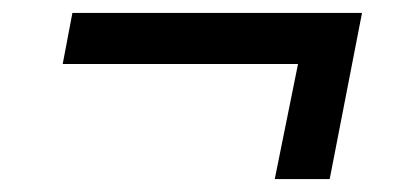

<svg xmlns="http://www.w3.org/2000/svg" viewBox="-20 -410 624 297"><path d="M540 -390 490 -133H405L441 -311H77L92 -390Z"/></svg>

Font: Montserrat Medium
Style: Italic
Weight: 500
Italic angle: -11.3°
Designer: Julieta Ulanovsky
Foundry: Julieta Ulanovsky
Version: Version 9.000; ttfautohint (v1.8.4.7-5d5b)